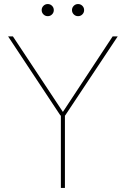

<svg xmlns="http://www.w3.org/2000/svg" viewBox="-20 -930 622 950"><path d="M237.5 -858.8Q228.8 -850 216.2 -850Q203.8 -850 195 -858.8Q186.2 -867.5 186.2 -880Q186.2 -892.5 195 -901.2Q203.8 -910 216.2 -910Q228.8 -910 237.5 -901.2Q246.2 -892.5 246.2 -880Q246.2 -867.5 237.5 -858.8ZM387.5 -858.8Q378.8 -850 366.2 -850Q353.8 -850 345 -858.8Q336.2 -867.5 336.2 -880Q336.2 -892.5 345 -901.2Q353.8 -910 366.2 -910Q378.8 -910 387.5 -901.2Q396.2 -892.5 396.2 -880Q396.2 -867.5 387.5 -858.8ZM537.5 -750H562.5L302.5 -358.8H301.2V0H281.2V-358.8H278.8L20 -750H43.8L291.2 -376.2Z"/></svg>

Font: Now Thin
Style: Regular
Weight: 250
Designer: Alfredo Marco Pradil
Foundry: Alfredo Marco Pradil
Version: Version 1.002;PS 001.002;hotconv 1.0.88;makeotf.lib2.5.64775